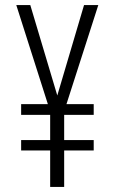

<svg xmlns="http://www.w3.org/2000/svg" viewBox="-20 -785 452 754"><path d="M205 -410 99 -765H44L168 -376H63V-334H177V-235H63V-194H177V-51H232V-194H348V-235H232V-334H348V-376H241L366 -765H310Z"/></svg>

Font: Noto Sans Tamil UI ExtraCondensed Light
Style: Regular
Weight: 300
Width: 2
Designer: Jelle Bosma - Monotype Design Team
Foundry: Monotype Imaging Inc.
Version: Version 2.004